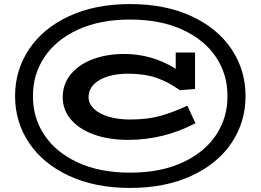

<svg xmlns="http://www.w3.org/2000/svg" viewBox="-20 -705 1280 943"><path d="M1186 -233Q1186 -106 1117.5 -3.5Q1049 99 920.5 158.5Q792 218 619 218Q447 218 319 158.5Q191 99 122.5 -3.5Q54 -106 54 -233Q54 -360 122.5 -463Q191 -566 319 -625.5Q447 -685 619 -685Q792 -685 920.5 -625.5Q1049 -566 1117.5 -463Q1186 -360 1186 -233ZM1097 -233Q1098 -338 1041.5 -423.5Q985 -509 876.5 -559Q768 -609 619 -609Q470 -609 362 -559Q254 -509 197.5 -423.5Q141 -338 142 -233Q141 -128 197.5 -42.5Q254 43 362 93Q470 143 619 143Q768 143 876.5 93Q985 43 1041.5 -42.5Q1098 -128 1097 -233ZM900 -186 940 -100Q785 -18 609 -18Q514 -18 441 -44.5Q368 -71 328 -118.5Q288 -166 288 -227Q288 -294 329.5 -342.5Q371 -391 439.5 -415.5Q508 -440 589 -440Q727 -440 843 -367V-447H938V-268L863 -262Q808 -302 749 -322.5Q690 -343 609 -343Q523 -343 469 -312Q415 -281 415 -227Q415 -197 440 -172Q465 -147 511.5 -132.5Q558 -118 619 -118Q705 -118 768.5 -136Q832 -154 900 -186Z"/></svg>

Font: BioRhyme Expanded ExtraBold
Style: Regular
Weight: 800
Width: 7
Designer: Aoife Mooney
Foundry: Aoife Mooney Type
Version: Version 1.001